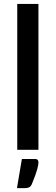

<svg xmlns="http://www.w3.org/2000/svg" viewBox="-20 -760 282 974"><path d="M175 -740V0H67.5V-740ZM156 46.5Q169 46.5 172 52.2Q175 58 175 64Q175 68.5 173.8 76.8Q172.5 85 169 98Q165.5 111 158.8 129.8Q152 148.5 141.5 174Q136 186.5 127.2 190.5Q118.5 194.5 104 194.5H66L91 46.5Z"/></svg>

Font: LatoLatin Semibold
Style: Regular
Weight: 600
Designer: Lukasz Dziedzic with Adam Twardoch and Botio Nikoltchev
Foundry: tyPoland Lukasz Dziedzic
Version: Version 2.015; 2015-08-06; http://www.latofonts.com/